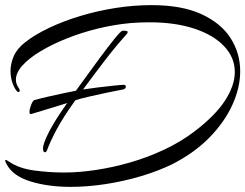

<svg xmlns="http://www.w3.org/2000/svg" viewBox="-26 -677 957 749"><path d="M250 52Q161 52 92 30.5Q23 9 -1 -38Q-6 -48 -6 -51Q-6 -53 -4 -53Q0 -53 10 -46Q48 -20 107 -12Q166 -4 225 -4Q282 -4 348.5 -14Q415 -24 482.5 -43.5Q550 -63 614 -93Q678 -123 731 -163Q814 -226 852 -285Q890 -344 890 -396Q890 -453 848 -497Q806 -541 731.5 -565.5Q657 -590 557 -590Q521 -590 483 -587Q419 -581 355.5 -565.5Q292 -550 234.5 -527Q177 -504 132 -477Q87 -450 61.5 -421.5Q36 -393 36 -366Q36 -349 48 -332Q51 -329 51 -324Q51 -320 48 -318.5Q45 -317 40 -321Q31 -331 23 -352.5Q15 -374 15 -401Q15 -428 27.5 -457.5Q40 -487 72 -512Q110 -542 166 -568.5Q222 -595 288.5 -615Q355 -635 425.5 -646Q496 -657 565 -657Q684 -657 760.5 -621.5Q837 -586 874 -527.5Q911 -469 911 -399Q911 -335 880.5 -268Q850 -201 791.5 -141Q733 -81 647 -37Q592 -10 525 10Q458 30 387 41Q316 52 250 52ZM149 -83Q142 -83 142 -97Q142 -99 142 -102Q142 -105 143 -108Q149 -133 171 -173.5Q193 -214 236 -275Q220 -270 194 -262Q168 -254 141.5 -246Q115 -238 95 -232H94Q89 -232 89 -240Q89 -251 95.5 -268Q102 -285 109 -287Q135 -294 166 -301Q197 -308 225.5 -314Q254 -320 270 -323Q317 -388 356 -441Q395 -494 420.5 -525.5Q446 -557 452 -557H461Q472 -557 472 -552Q472 -547 464 -539Q426 -497 386 -445Q346 -393 298 -328Q323 -332 356.5 -336Q390 -340 418.5 -343Q447 -346 455 -346H456Q465 -346 465 -339Q465 -331 454 -328Q431 -324 393.5 -316Q356 -308 321 -300Q286 -292 268 -286Q220 -219 195 -172Q170 -125 157 -90Q154 -83 149 -83Z"/></svg>

Font: Arizonia
Style: Regular
Weight: 400
Designer: Robert E. Leuschke
Foundry: Robert E. Leuschke
Version: Version 1.010; ttfautohint (v1.8.4.7-5d5b)